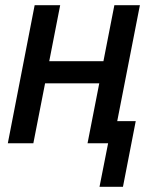

<svg xmlns="http://www.w3.org/2000/svg" viewBox="-20 -550 590 737"><path d="M362 167 395 0H316L361 -230H153L108 0H10L113 -530H211L169 -315H377L419 -530H517L430 -85H501L452 167Z"/></svg>

Font: Lode Dark
Style: Bold Italic
Weight: 700
Italic angle: -11°
Monospace: yes
Designer: Belleve Invis
Foundry: Belleve Invis
Version: Version 29.2.0; ttfautohint (v1.8.3)